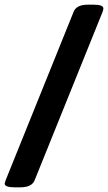

<svg xmlns="http://www.w3.org/2000/svg" viewBox="-50 -722 462 821"><path d="M392 -686Q392 -681 389 -672L98 49Q86 79 37 79H13Q-30 79 -30 63Q-30 61 -26 49L265 -672Q277 -702 326 -702H350Q392 -702 392 -686Z"/></svg>

Font: mmAsap
Style: Bold
Weight: 700
Designer: Pablo Cosgaya
Foundry: Omnibus-Type
Version: Version 1.001